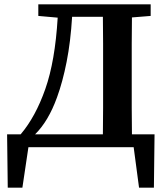

<svg xmlns="http://www.w3.org/2000/svg" viewBox="-20 -684 762 892"><path d="M245 -232Q205 -121 143 -60H458Q459 -122 459 -184Q459 -246 459 -308V-356Q459 -419 459 -482Q459 -545 458 -606H315Q308 -490 289.5 -396.5Q271 -303 245 -232ZM16 188 13 -60H76Q145 -141 190.5 -270.5Q236 -400 248 -602L158 -610V-664H680V-610L593 -603Q592 -542 592 -480Q592 -418 592 -356V-308Q592 -246 592 -184Q592 -122 593 -60H698L695 188H626L601 0H112L84 188Z"/></svg>

Font: Source Serif 4 SmText Semibold
Style: Regular
Weight: 600
Designer: Frank Grießhammer
Foundry: Adobe
Version: Version 4.005;hotconv 1.1.0;makeotfexe 2.6.0